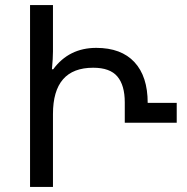

<svg xmlns="http://www.w3.org/2000/svg" viewBox="-20 -734 734 754"><path d="M98 0V-714H188V-532Q188 -519 187 -501.5Q186 -484 184 -462H189Q251 -546 358 -546Q456 -546 508 -490Q560 -434 560 -330H674V-252H470V-332Q470 -399 441 -433.5Q412 -468 346 -468Q188 -468 188 -286V0Z"/></svg>

Font: Go Noto Current
Style: Regular
Weight: 400
Designer: Monotype Design Team
Foundry: Monotype Imaging Inc.
Version: Version 2.007; ttfautohint (v1.8) -l 8 -r 50 -G 200 -x 14 -D